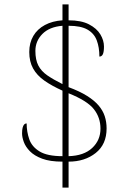

<svg xmlns="http://www.w3.org/2000/svg" viewBox="-20 -780 599 879"><path d="M266 -40Q209 -40 173 -53.5Q137 -67 117 -87.5Q97 -108 89 -130Q81 -152 81 -169Q81 -185 83.5 -195Q86 -205 90.5 -210Q95 -215 102 -215Q102 -177 114 -142.5Q126 -108 161.5 -86.5Q197 -65 266 -65V-365Q217 -387 183 -411Q149 -435 131.5 -466.5Q114 -498 114 -542Q114 -584 132.5 -615.5Q151 -647 185.5 -665.5Q220 -684 266 -687V-760H294V-687Q352 -687 387.5 -668.5Q423 -650 439.5 -622.5Q456 -595 456 -567Q456 -543 451 -532Q446 -521 435 -521Q435 -563 423 -595Q411 -627 380.5 -644.5Q350 -662 294 -662V-381Q345 -362 378.5 -341Q412 -320 431.5 -297Q451 -274 459.5 -248Q468 -222 468 -192Q468 -119 418 -79.5Q368 -40 294 -40V79H266ZM294 -65Q364 -67 402 -102.5Q440 -138 440 -191Q440 -242 409.5 -280.5Q379 -319 294 -353ZM266 -662Q206 -657 174 -624.5Q142 -592 142 -547Q142 -506 155.5 -480Q169 -454 196.5 -435Q224 -416 266 -395Z"/></svg>

Font: Noto Serif Thai Thin
Style: Regular
Weight: 250
Version: Version 2.001